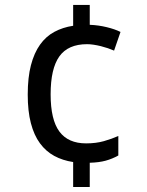

<svg xmlns="http://www.w3.org/2000/svg" viewBox="-20 -744 591 774"><path d="M341.8 -87.9V9.8H274.9V-90.8Q232.4 -97.2 198.7 -115.5Q165 -133.8 141.1 -166.3Q117.2 -198.7 104.5 -247.3Q91.8 -295.9 91.8 -362.8Q91.8 -431.6 104.7 -481.2Q117.7 -530.8 141.4 -564Q165 -597.2 199 -615.5Q232.9 -633.8 274.9 -640.1V-724.1H341.8V-644Q377 -642.6 410.2 -634.5Q443.4 -626.5 465.8 -615.2L439.9 -540Q428.7 -544.9 415 -549.6Q401.4 -554.2 386.7 -557.9Q372.1 -561.5 357.7 -563.7Q343.3 -565.9 331.1 -565.9Q254.4 -565.9 219.2 -516.6Q184.1 -467.3 184.1 -363.8Q184.1 -261.2 219.5 -213.6Q254.9 -166 327.1 -166Q366.7 -166 398.7 -175Q430.7 -184.1 457 -195.8V-117.2Q432.6 -103.5 405.8 -96.2Q378.9 -88.9 341.8 -87.9Z"/></svg>

Font: WenQuanYi Micro Hei
Style: Regular
Weight: 400
Foundry: Ascender Corporation
Version: Version 0.2.0-beta